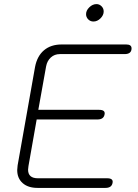

<svg xmlns="http://www.w3.org/2000/svg" viewBox="-20 -917 673 937"><path d="M64 -87Q64 -94 66 -110L151 -590Q161 -643 194.5 -671.5Q228 -700 281 -700H596Q622 -700 622 -681Q622 -653 588 -653H272Q246 -653 228 -636.5Q210 -620 205 -593L167 -381H464Q496 -381 490 -357Q485 -334 456 -334H159L119 -107Q117 -95 117 -89Q117 -47 165 -47H503Q535 -47 529 -23Q524 0 495 0H163Q117 0 90.5 -23.5Q64 -47 64 -87ZM400 -848Q400 -866 416 -881.5Q432 -897 451 -897Q465 -897 475.5 -886.5Q486 -876 486 -861Q486 -843 470.5 -827.5Q455 -812 436 -812Q421 -812 410.5 -822.5Q400 -833 400 -848Z"/></svg>

Font: Kodchasan ExtraLight
Style: Italic
Weight: 275
Italic angle: -10°
Version: Version 1.000; ttfautohint (v1.6)